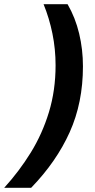

<svg xmlns="http://www.w3.org/2000/svg" viewBox="-92 -734 451 912"><path d="M-72 158Q-1 80 54 -9Q109 -98 140.5 -201.5Q172 -305 172 -424Q172 -501 157 -574.5Q142 -648 115 -714H229Q266 -650 284 -574.5Q302 -499 302 -419Q302 -246 239 -106Q176 34 56 158Z"/></svg>

Font: Noto IKEA Latin
Style: Bold Italic
Weight: 700
Italic angle: -12°
Designer: Monotype Design Team
Foundry: Monotype Imaging Inc.
Version: Version 1.0